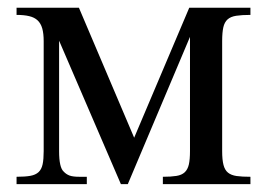

<svg xmlns="http://www.w3.org/2000/svg" viewBox="-20 -467 677 487"><path d="M393.1 0V-18.6Q414.1 -18.6 427.5 -20.8Q440.9 -22.9 448.5 -30Q456.1 -37.1 459 -49.8Q461.9 -62.5 461.9 -83.5V-373.5L304.2 0H286.6L129.9 -363.8V-83.5Q129.9 -42 141.6 -31.7Q147.9 -24.9 156.5 -21.7Q165 -18.6 181.6 -18.6H200.2V0H22V-18.6Q43.5 -18.6 56.9 -21Q70.3 -23.4 77.9 -30.5Q85.4 -37.6 88.1 -50.3Q90.8 -63 90.8 -83.5V-362.8Q90.8 -381.8 87.2 -394.8Q83.5 -407.7 75.4 -415.3Q67.4 -422.9 54.2 -426Q41 -429.2 22 -429.2V-447.3H180.2L320.3 -117.7L460 -447.3H615.2V-429.2Q593.3 -429.2 579.1 -427Q564.9 -424.8 557.1 -417.7Q549.3 -410.6 546.4 -397.5Q543.5 -384.3 543.5 -362.8V-83.5Q543.5 -61.5 546.9 -48.6Q550.3 -35.6 558.3 -29.1Q566.4 -22.5 580.3 -20.5Q594.2 -18.6 615.2 -18.6V0Z"/></svg>

Font: Doulos SIL Compact
Style: Regular
Weight: 400
Designer: Walt Agee, Victor Gaultney, Peter Martin, Debbi Hosken
Foundry: SIL International
Version: Version 4.110; 2011; Maintenance release ; LnSpcTght